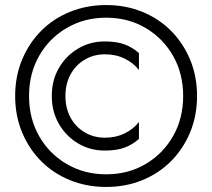

<svg xmlns="http://www.w3.org/2000/svg" viewBox="-20 -730 840 760"><path d="M40 -350Q40 -272 67.5 -206Q95 -140 143.5 -91.5Q192 -43 258 -16.5Q324 10 400 10Q477 10 542.5 -16.5Q608 -43 656.5 -91.5Q705 -140 732.5 -206Q760 -272 760 -350Q760 -428 732.5 -494Q705 -560 656.5 -608.5Q608 -657 542.5 -683.5Q477 -710 400 -710Q324 -710 258 -683.5Q192 -657 143.5 -608.5Q95 -560 67.5 -494Q40 -428 40 -350ZM95 -350Q95 -439 135 -509Q175 -579 244.5 -619.5Q314 -660 400 -660Q487 -660 556 -619.5Q625 -579 665 -509Q705 -439 705 -350Q705 -261 665 -191Q625 -121 556 -80.5Q487 -40 400 -40Q314 -40 244.5 -80.5Q175 -121 135 -191Q95 -261 95 -350ZM239 -350Q239 -399 259.5 -436Q280 -473 315.5 -494Q351 -515 395 -515Q439 -515 473.5 -498Q508 -481 530 -453V-520Q504 -543 472.5 -554.5Q441 -566 395 -566Q337 -566 289.5 -538Q242 -510 213.5 -461.5Q185 -413 185 -350Q185 -288 213.5 -239Q242 -190 289.5 -162Q337 -134 395 -134Q441 -134 472.5 -145.5Q504 -157 530 -180V-247Q508 -219 473.5 -202Q439 -185 395 -185Q351 -185 315.5 -206Q280 -227 259.5 -264Q239 -301 239 -350Z"/></svg>

Font: Jost-400-Book
Style: Regular
Weight: 400
Version: Version 3.200; ttfautohint (v0.97) -l 8 -r 50 -G 200 -x 14 -